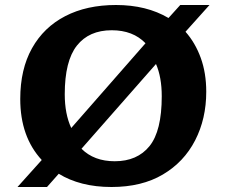

<svg xmlns="http://www.w3.org/2000/svg" viewBox="-20 -734 904 768"><path d="M50 14 147 -94Q61 -187 61 -338Q61 -457 108 -541Q155 -625 241 -669.5Q327 -714 444 -714Q566 -714 654 -662L701 -714H818L722 -607Q761 -563 783 -502.5Q805 -442 805 -367Q805 -259 760.5 -172.5Q716 -86 631.5 -36Q547 14 426 14Q363 14 310 0.5Q257 -13 215 -39L168 14ZM265 -222 562 -561Q512 -613 427 -613Q336 -613 287.5 -551.5Q239 -490 239 -357Q239 -278 265 -222ZM439 -89Q529 -89 578 -149.5Q627 -210 627 -349Q627 -425 604 -478L306 -139Q356 -89 439 -89Z"/></svg>

Font: Literata 7pt
Style: Bold
Weight: 700
Designer: Latin by Veronika Burian and Jose Scaglione. Greek by Irene Vlachou. Cyrillic by Vera Evstafieva.
Foundry: TypeTogether
Version: Version 3.002